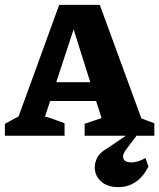

<svg xmlns="http://www.w3.org/2000/svg" viewBox="-30 -555 651 785"><path d="M548 -71Q562 -66 573 -61.5Q584 -57 601 -51V0H316V-49L385 -72L363 -142H175L154 -78Q176 -73 195 -65.5Q214 -58 234 -51V0H-10V-49L46 -79L212 -535H378ZM200 -219H339L271 -435ZM453 210Q415 210 391 193Q367 176 360 150Q353 124 364 97Q375 70 408 52L509 -17H541L488 53Q469 77 474.5 93Q480 109 508 109Q522 109 536.5 104Q551 99 565 91L577 126Q534 210 453 210Z"/></svg>

Font: Piazzolla SC
Style: Bold
Weight: 700
Designer: Juan Pablo del Peral
Foundry: Huerta Tipografica
Version: Version 1.330